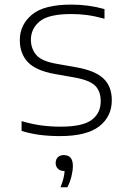

<svg xmlns="http://www.w3.org/2000/svg" viewBox="-20 -568 540 814"><path d="M234.5 9Q189.5 9 149.8 4Q110 -1 71.5 -13V-54.5Q118 -41 156.8 -36Q195.5 -31 237 -31Q330 -31 368.5 -59.5Q407 -88 407 -139Q407 -181 383.5 -204.5Q360 -228 296 -239.5L211 -254.5Q131.5 -269 97.8 -305Q64 -341 64 -398Q64 -462.5 115 -505.5Q166 -548.5 282 -548.5Q355 -548.5 423 -529.5V-488.5Q383.5 -499.5 350.8 -504Q318 -508.5 282 -508.5Q186 -508.5 148.5 -477.5Q111 -446.5 111 -399.5Q111 -363.5 132.5 -336.5Q154 -309.5 217 -298L302 -283Q382.5 -269 418.2 -235.5Q454 -202 454 -143Q454 -74 400.8 -32.5Q347.5 9 234.5 9ZM236.5 226Q245 205 249 188.2Q253 171.5 254 157H252.5Q235.5 157 225.8 147.5Q216 138 216 123Q216 108 225.2 98.8Q234.5 89.5 250.5 89.5Q289 89.5 289 135.5Q289 154 283.2 178.5Q277.5 203 265.5 226Z"/></svg>

Font: Encode Sans Expanded Expanded ExtraLight
Style: Regular
Weight: 200
Width: 7
Designer: Multiple Designers
Foundry: Impallari Type
Version: Version 3.000; ttfautohint (v1.8.3) -l 8 -r 50 -G 200 -x 14 